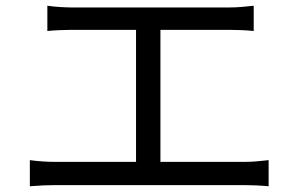

<svg xmlns="http://www.w3.org/2000/svg" viewBox="-20 -689 1040 669"><path d="M145 -669Q165 -666 189.5 -664.5Q214 -663 229 -663H779Q802 -663 824 -665Q846 -667 864 -669V-581Q845 -583 822.5 -584Q800 -585 779 -585H229Q215 -585 189.5 -584Q164 -583 145 -581ZM454 -82V-619H539V-82ZM84 -131Q106 -128 128.5 -126.5Q151 -125 172 -125H833Q856 -125 876.5 -127Q897 -129 916 -131V-40Q896 -42 872 -43Q848 -44 833 -44H172Q152 -44 129.5 -43Q107 -42 84 -40Z"/></svg>

Font: Noto Sans KR
Style: Regular
Weight: 400
Designer: Ryoko NISHIZUKA  (kana, bopomofo & ideographs); Paul D. Hunt (Latin, Greek & Cyrillic); Sandoll Communications , Soo-you
Foundry: Adobe
Version: Version 2.004-H2;hotconv 1.0.118;makeotfexe 2.5.65603